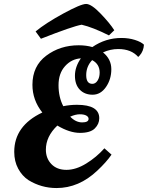

<svg xmlns="http://www.w3.org/2000/svg" viewBox="-20 -939 748 971"><path d="M578 -691Q538 -691 501 -674Q543 -640 543 -589Q543 -538 516 -499Q489 -460 448.5 -460Q408 -460 383.5 -485.5Q359 -511 359 -556Q359 -601 389 -644Q342 -641 309 -604.5Q276 -568 276 -508Q276 -448 300 -402Q334 -409 369 -409Q482 -409 482 -341Q482 -312 459.5 -289.5Q437 -267 384.5 -267Q332 -267 270 -304Q212 -249 212 -182Q212 -138 240 -109Q268 -80 316 -80Q364 -80 416 -112Q468 -144 508 -189L544 -157Q518 -119 472 -76Q379 12 266 12Q189 12 124 -28Q92 -49 72 -86Q52 -123 52 -171Q52 -303 194 -370Q144 -433 144 -510Q144 -605 214 -657.5Q284 -710 378 -710Q416 -710 447 -701Q514 -747 594 -747Q631 -747 662.5 -737Q694 -727 708 -713Q706 -680 686 -658L679 -651Q644 -691 578 -691ZM558 -786 531 -760Q449 -801 393 -814Q347 -806 187 -743L160 -780Q211 -822 300 -870.5Q389 -919 415.5 -919Q442 -919 489 -870Q536 -821 558 -786ZM484 -572Q484 -615 446 -635Q416 -603 416 -559Q416 -515 447 -515Q463 -515 473.5 -531.5Q484 -548 484 -572ZM335 -349Q363 -320 395.5 -320Q428 -320 428 -338Q428 -348 416.5 -354.5Q405 -361 383.5 -361Q362 -361 335 -349Z"/></svg>

Font: Oleo Script Swash Caps
Style: Regular
Weight: 400
Designer: Soytutype
Foundry: Soytutype
Version: Version 1.002